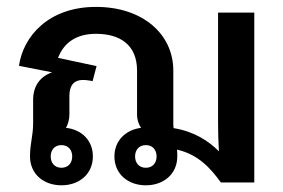

<svg xmlns="http://www.w3.org/2000/svg" viewBox="-20 -537 832 565"><path d="M409.2 -110C429.2 -110 440.8 -95.8 440.8 -76.7C440.8 -57.5 429.2 -43.3 409.2 -43.3C389.2 -43.3 377.5 -57.5 377.5 -76.7C377.5 -95.8 389.2 -110 409.2 -110ZM160.8 -110C180.8 -110 192.5 -95.8 192.5 -76.7C192.5 -57.5 180.8 -43.3 160.8 -43.3C140.8 -43.3 129.2 -57.5 129.2 -76.7C129.2 -95.8 140.8 -110 160.8 -110ZM395 -160.8C350 -155 316.7 -123.3 316.7 -76.7C316.7 -25 356.7 8.3 409.2 8.3C461.7 8.3 501.7 -25 501.7 -76.7C501.7 -84.2 501.7 -90.8 500.8 -96.7C563.3 -82.5 599.2 -42.5 630 0H728.3V-500H621.7V-175C621.7 -148.3 622.5 -119.2 624.2 -91.7C593.3 -122.5 551.7 -150 490.8 -160C490 -165 490 -170.8 490 -176.7V-329.2C490 -436.7 400 -516.7 262.5 -516.7C122.5 -516.7 48.3 -430 35.8 -343.3L133.3 -324.2C97.5 -311.7 77.5 -283.3 77.5 -243.3V-175C77.5 -136.7 68.3 -115.8 68.3 -76.7C68.3 -25 108.3 8.3 160.8 8.3C213.3 8.3 253.3 -25 253.3 -76.7C253.3 -124.2 220 -155.8 174.2 -160.8C180 -171.7 184.2 -184.2 184.2 -200V-254.2C184.2 -280.8 193.3 -301.7 225 -301.7C236.7 -301.7 251.7 -298.3 252.5 -298.3L264.2 -342.5L150.8 -366.7C168.3 -412.5 205.8 -437.5 262.5 -437.5C333.3 -437.5 383.3 -405 383.3 -329.2V-200C383.3 -184.2 388.3 -170.8 395 -160.8Z"/></svg>

Font: Boon SemiBold
Style: Regular
Weight: 600
Designer: Sungsit Sawaiwan
Foundry: FontUni
Version: Version 2.0